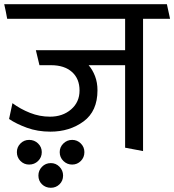

<svg xmlns="http://www.w3.org/2000/svg" viewBox="-31 -700 826 910"><path d="M562 -391H389Q408 -369 419.5 -339Q431 -309 431 -272Q431 -173 365 -124.5Q299 -76 208 -76Q147 -76 96.5 -94.5Q46 -113 12 -136L28 -211Q66 -183 111.5 -165Q157 -147 206 -147Q266 -147 306 -181.5Q346 -216 346 -271Q346 -327 310 -359Q274 -391 211 -391H156Q152 -409 147.5 -426.5Q143 -444 139 -462H562V-611H3Q0 -628 -3.5 -645.5Q-7 -663 -11 -680H760L775 -611H647V16L562 0ZM107 80Q83 80 66 63Q49 46 49 21Q49 -3 66 -20Q83 -37 107 -37Q132 -37 149.5 -20Q167 -3 167 21Q167 46 149.5 63Q132 80 107 80ZM311 80Q287 80 269.5 63Q252 46 252 21Q252 -3 269.5 -20Q287 -37 311 -37Q335 -37 352 -20Q369 -3 369 21Q369 46 352 63Q335 80 311 80ZM210 190Q185 190 168 173.5Q151 157 151 132Q151 108 168 90.5Q185 73 210 73Q234 73 251 90.5Q268 108 268 132Q268 157 251 173.5Q234 190 210 190Z"/></svg>

Font: Palanquin
Style: Regular
Weight: 400
Designer: Pria Ravichandran
Version: Version 1.0.4